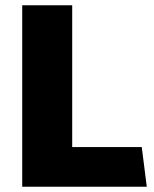

<svg xmlns="http://www.w3.org/2000/svg" viewBox="-20 -706 583 726"><path d="M64 0V-686H253V-150H516L535 0Z"/></svg>

Font: Chivo Medium ExtraBold
Style: Regular
Weight: 800
Version: Version 2.002